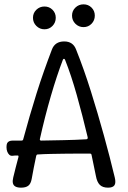

<svg xmlns="http://www.w3.org/2000/svg" viewBox="-20 -865 590 885"><path d="M77 0Q61 0 51.5 -5Q42 -10 39.5 -20.5Q37 -31 41 -47Q46 -70 52.5 -93.5Q59 -117 65 -141Q67 -150 59 -148Q54 -148 48.5 -148Q43 -148 38 -147Q29 -146 23 -151.5Q17 -157 13.5 -166Q10 -175 10 -186V-188Q10 -199 13 -205Q16 -211 22.5 -214Q29 -217 39 -217H79Q86 -217 87 -223Q101 -275 116.5 -328.5Q132 -382 148.5 -434.5Q165 -487 183 -538Q201 -589 219 -636Q233 -674 276 -674Q317 -674 331 -636Q367 -546 399 -444Q431 -342 459 -240.5Q487 -139 509 -47Q515 -22 507.5 -11Q500 0 478 0Q453 0 440 -13Q427 -26 422 -54Q417 -78 412 -102.5Q407 -127 402 -151Q401 -157 395 -157Q365 -157 335 -157Q305 -157 275 -156.5Q245 -156 214.5 -155.5Q184 -155 154 -153Q151 -153 149.5 -151.5Q148 -150 147 -147Q141 -120 136 -93.5Q131 -67 126 -40Q122 -18 110.5 -9Q99 0 77 0ZM170 -217Q222 -218 274.5 -219Q327 -220 378 -223Q382 -223 383.5 -226Q385 -229 384 -233Q360 -334 334 -426.5Q308 -519 280 -589Q278 -594 275 -594Q272 -594 270 -590Q242 -517 214.5 -422.5Q187 -328 164 -225Q163 -221 164.5 -219Q166 -217 170 -217ZM185 -730Q163 -730 147.5 -745.5Q132 -761 132 -783Q132 -805 147.5 -820Q163 -835 185 -835Q207 -835 222 -820Q237 -805 237 -783Q237 -761 222 -745.5Q207 -730 185 -730ZM365 -740Q343 -740 327.5 -755.5Q312 -771 312 -793Q312 -815 327.5 -830Q343 -845 365 -845Q387 -845 402 -830Q417 -815 417 -793Q417 -771 402 -755.5Q387 -740 365 -740Z"/></svg>

Font: Winky Sans Light
Style: Regular
Weight: 300
Designer: Simon Atzbach
Foundry: typofactur
Version: Version 1.205